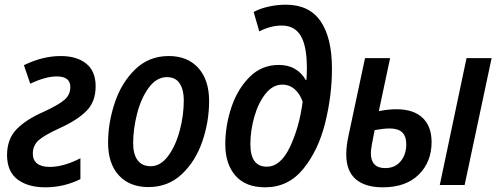

<svg xmlns="http://www.w3.org/2000/svg" viewBox="-20 -789 2128 819"><path d="M10 -126Q10 -196 51 -238Q92 -280 166 -312Q227 -340 253.5 -362Q280 -384 280 -418Q280 -463 222 -463Q175 -463 109 -432L82 -511Q162 -550 239 -550Q308 -550 348 -517.5Q388 -485 388 -421Q388 -355 348.5 -315.5Q309 -276 236 -243Q170 -213 145 -191Q120 -169 120 -133Q120 -106 138.5 -91.5Q157 -77 192 -77Q251 -77 323 -114V-25Q253 10 173 10Q100 10 55.5 -23Q11 -56 10 -126Z M441 -180Q441 -265 469.5 -350.5Q498 -436 556.5 -493Q615 -550 700 -550Q780 -550 826 -499Q872 -448 872 -358Q872 -270 843 -185.5Q814 -101 755.5 -46Q697 9 613 9Q533 9 487 -41Q441 -91 441 -180ZM764 -362Q764 -406 746.5 -433Q729 -460 692 -460Q648 -460 615 -415.5Q582 -371 565 -305Q548 -239 548 -178Q548 -131 567 -105.5Q586 -80 623 -80Q664 -80 696 -122Q728 -164 746 -229.5Q764 -295 764 -362Z M941 -174Q941 -253 967 -331Q993 -409 1044.5 -460.5Q1096 -512 1169 -512Q1210 -512 1239 -494.5Q1268 -477 1284 -448H1287Q1289 -466 1289 -499Q1289 -592 1263 -636Q1237 -680 1182 -680Q1134 -680 1086 -655L1062 -738Q1090 -753 1126.5 -761Q1163 -769 1199 -769Q1299 -769 1347.5 -698.5Q1396 -628 1396 -496Q1396 -381 1367 -264.5Q1338 -148 1274 -69Q1210 10 1111 10Q1028 10 984.5 -39.5Q941 -89 941 -174ZM1271 -355Q1260 -388 1237.5 -408Q1215 -428 1184 -428Q1144 -428 1113 -389.5Q1082 -351 1065 -291.5Q1048 -232 1048 -174Q1048 -78 1118 -78Q1177 -78 1217 -162.5Q1257 -247 1271 -355Z M1457 -130Q1457 -168 1467 -212L1537 -541H1644L1596 -315Q1636 -323 1671 -323Q1744 -323 1782.5 -286.5Q1821 -250 1821 -183Q1821 -98 1766 -44Q1711 10 1613 10Q1537 10 1497 -25Q1457 -60 1457 -130ZM1970 -541H2077L1962 0H1856ZM1713 -173Q1713 -208 1695.5 -224.5Q1678 -241 1642 -241Q1617 -241 1578 -234Q1571 -199 1566.5 -174Q1562 -149 1562 -136Q1562 -72 1623 -72Q1665 -72 1689 -101Q1713 -130 1713 -173Z"/></svg>

Font: Noto Sans UI NarrowMedium
Style: Italic
Weight: 500
Width: 4
Italic angle: -12°
Designer: Monotype Design Team
Foundry: Monotype Imaging Inc.
Version: Version 1.001